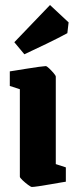

<svg xmlns="http://www.w3.org/2000/svg" viewBox="-20 -733 301 764"><path d="M107 11Q103 11 91.5 2.5Q80 -6 69.5 -16Q59 -26 59 -30V-378L19 -391V-449Q19 -449 38.5 -452Q58 -455 85 -459.5Q112 -464 134.5 -467Q157 -470 162 -470Q166 -470 175.5 -461Q185 -452 193.5 -442Q202 -432 202 -428V-80L242 -67V-10Q242 -10 223.5 -7Q205 -4 180 0.5Q155 5 134 8Q113 11 107 11ZM77 -517 37 -565 179 -713 253 -644 248 -601Q213 -582 164.5 -558.5Q116 -535 77 -517Z"/></svg>

Font: Grenze Gotisch ExtraBold
Style: Regular
Weight: 800
Designer: Renata Polastri
Foundry: Omnibus-Type
Version: Version 1.001